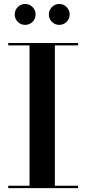

<svg xmlns="http://www.w3.org/2000/svg" viewBox="-20 -972 446 992"><path d="M22.5 0V-12.5H132.5V-737.5H22.5V-750H383.5V-737.5H263.5V-12.5H383.5V0ZM286 -843.5Q264 -843.5 248.2 -859.2Q232.5 -875 232.5 -897.5Q232.5 -919.5 248.2 -935.5Q264 -951.5 286 -951.5Q308.5 -951.5 324.2 -935.5Q340 -919.5 340 -897.5Q340 -875 324.2 -859.2Q308.5 -843.5 286 -843.5ZM110 -843.5Q87.5 -843.5 71.8 -859.2Q56 -875 56 -897.5Q56 -919.5 71.8 -935.5Q87.5 -951.5 110 -951.5Q132.5 -951.5 148.2 -935.5Q164 -919.5 164 -897.5Q164 -875 148.2 -859.2Q132.5 -843.5 110 -843.5Z"/></svg>

Font: Bodoni Moda 18pt SemiBold
Style: Regular
Weight: 600
Designer: Owen Earl
Foundry: indestructible type
Version: Version 2.005